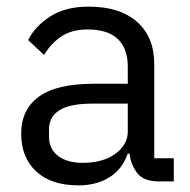

<svg xmlns="http://www.w3.org/2000/svg" viewBox="-20 -548 574 580"><path d="M460 0Q415 0 395.5 -24Q376 -48 371 -84H366Q349 -36 310 -12Q271 12 217 12Q135 12 89.5 -30Q44 -72 44 -144Q44 -217 97.5 -256Q151 -295 264 -295H366V-346Q366 -401 336 -430Q306 -459 244 -459Q197 -459 165.5 -438Q134 -417 113 -382L65 -427Q86 -469 132 -498.5Q178 -528 248 -528Q342 -528 394 -482Q446 -436 446 -354V-70H505V0ZM230 -56Q260 -56 285 -63Q310 -70 328 -83Q346 -96 356 -113Q366 -130 366 -150V-235H260Q191 -235 159.5 -215Q128 -195 128 -157V-136Q128 -98 155.5 -77Q183 -56 230 -56Z"/></svg>

Font: IBM Plex Sans Thai
Style: Regular
Weight: 400
Designer: Mike Abbink, Paul van der Laan, Pieter van Rosmalen, Ben Mitchell, Mark Frömberg
Foundry: Bold Monday
Version: Version 1.2